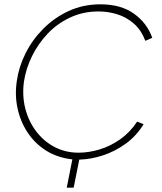

<svg xmlns="http://www.w3.org/2000/svg" viewBox="-20 -734 748 889"><path d="M289 135 315 4Q245 -4 193 -37Q141 -70 107.5 -121Q74 -172 61 -233.5Q48 -295 58 -360Q67 -424 98 -486.5Q129 -549 180 -600.5Q231 -652 298 -683Q365 -714 445 -714Q540 -714 600.5 -670.5Q661 -627 685 -559L653 -545Q634 -595 599.5 -625Q565 -655 522.5 -668Q480 -681 436 -681Q365 -681 305 -653Q245 -625 200.5 -578Q156 -531 128 -473.5Q100 -416 91 -357Q82 -291 97 -232Q112 -173 147 -126.5Q182 -80 232.5 -53.5Q283 -27 344 -27Q391 -27 441 -42Q491 -57 536.5 -89Q582 -121 615 -171L645 -159Q612 -105 562.5 -69Q513 -33 456.5 -14.5Q400 4 347 5L321 135Z"/></svg>

Font: Raleway ExtraLight
Style: Italic
Weight: 200
Italic angle: -12°
Designer: Matt McInerney, Pablo Impallari, Rodrigo Fuenzalida
Foundry: Matt McInerney, Pablo Impallari, Rodrigo Fuenzalida
Version: Version 4.026